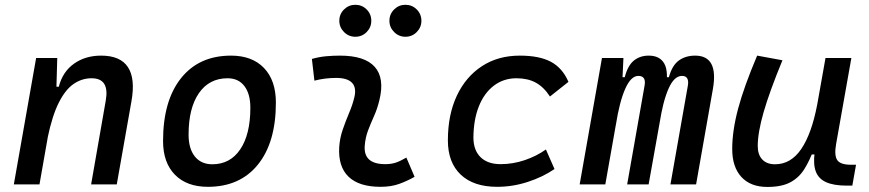

<svg xmlns="http://www.w3.org/2000/svg" viewBox="-20 -755 3556 786"><path d="M36.6 0 127.9 -517.6H214.4L210.9 -394L141.6 0ZM353 0 413.1 -344.2Q420.9 -389.2 406.5 -411.9Q392.1 -434.6 355 -434.6Q315.4 -434.6 281.7 -411.6Q248 -388.7 220.9 -335.2Q193.8 -281.7 174.8 -190.4L199.2 -399.9H220.7Q236.3 -460.9 282.7 -494.1Q329.1 -527.3 394 -527.3Q472.7 -527.3 503.7 -480.2Q534.7 -433.1 518.1 -340.3L458 0Z M831.1 9.8Q744.6 9.8 696 -39.8Q647.5 -89.4 647.5 -177.7Q647.5 -342.8 721.2 -435.1Q794.9 -527.3 925.8 -527.3Q1012.2 -527.3 1060.8 -476.6Q1109.4 -425.8 1109.4 -335Q1109.4 -172.4 1035.9 -81.3Q962.4 9.8 831.1 9.8ZM849.1 -82.5Q922.4 -82.5 963.6 -143.8Q1004.9 -205.1 1004.9 -314Q1004.9 -370.6 980.5 -402.6Q956.1 -434.6 911.6 -434.6Q836.4 -434.6 794.2 -373.5Q752 -312.5 752 -203.6Q752 -146.5 777.6 -114.5Q803.2 -82.5 849.1 -82.5Z M1643.6 -109.9 1677.2 -31.2Q1647.5 -14.2 1614.3 -2.2Q1581.1 9.8 1538.1 9.8Q1449.7 9.8 1406.7 -31.7Q1363.8 -73.2 1368.7 -153.3Q1371.1 -189.9 1383.1 -224.6Q1395 -259.3 1408.9 -292Q1422.9 -324.7 1430.2 -355Q1440.4 -395 1421.6 -415.5Q1402.8 -436 1356.4 -436Q1310.1 -436 1267.1 -424.8L1256.8 -513.7Q1285.6 -522 1314.5 -524.7Q1343.3 -527.3 1372.1 -527.3Q1473.1 -527.3 1514.2 -481.2Q1555.2 -435.1 1533.2 -345.2Q1524.9 -310.5 1511.5 -280.5Q1498 -250.5 1486.8 -221.2Q1475.6 -191.9 1473.1 -157.7Q1467.8 -83 1557.1 -83Q1581.5 -83 1599.9 -89.1Q1618.2 -95.2 1643.6 -109.9ZM1639.6 -604.5Q1612.8 -604.5 1593.5 -623.8Q1574.2 -643.1 1574.2 -669.9Q1574.2 -697.3 1593.5 -716.3Q1612.8 -735.4 1639.6 -735.4Q1667 -735.4 1686 -716.3Q1705.1 -697.3 1705.1 -669.9Q1705.1 -643.1 1686 -623.8Q1667 -604.5 1639.6 -604.5ZM1434.6 -604.5Q1407.7 -604.5 1388.4 -623.8Q1369.1 -643.1 1369.1 -669.9Q1369.1 -697.3 1388.4 -716.3Q1407.7 -735.4 1434.6 -735.4Q1461.9 -735.4 1481 -716.3Q1500 -697.3 1500 -669.9Q1500 -643.1 1481 -623.8Q1461.9 -604.5 1434.6 -604.5Z M2029.3 -83Q2080.1 -83 2128.7 -99.6Q2177.2 -116.2 2214.8 -143.1L2250 -63Q2202.1 -30.3 2140.6 -10.3Q2079.1 9.8 2015.1 9.8Q1918.9 9.8 1866.2 -40Q1813.5 -89.8 1813.5 -180.2Q1813.5 -285.2 1850.1 -363Q1886.7 -440.9 1952.9 -484.1Q2019 -527.3 2107.9 -527.3Q2188 -527.3 2235.4 -502Q2282.7 -476.6 2307.1 -419.9L2231.4 -359.9Q2206.1 -398.9 2173.3 -416.7Q2140.6 -434.6 2094.2 -434.6Q2041.5 -434.6 2001.7 -404.3Q1961.9 -374 1940.2 -319.3Q1918.5 -264.6 1918 -190.9Q1918.5 -139.6 1947.5 -111.3Q1976.6 -83 2029.3 -83Z M2532.2 -517.6 2525.9 -384.3 2458 0H2353L2444.3 -517.6ZM2547.4 0 2618.7 -404.3Q2626 -444.3 2593.3 -444.3Q2563 -444.3 2539.6 -391.6Q2516.1 -338.9 2501 -242.7L2512.7 -439H2537.6Q2549.8 -486.8 2575 -507.1Q2600.1 -527.3 2635.7 -527.3Q2681.2 -527.3 2699.5 -494.6Q2717.8 -461.9 2705.1 -390.6L2635.3 0ZM2898.4 -390.6 2829.6 0H2724.6L2795.9 -404.3Q2799.3 -423.3 2793.5 -433.8Q2787.6 -444.3 2772 -444.3Q2739.7 -444.3 2716.6 -391.6Q2693.4 -338.9 2678.7 -242.7L2685.5 -439H2718.3Q2731.4 -487.3 2759 -507.3Q2786.6 -527.3 2825.7 -527.3Q2922.4 -527.3 2898.4 -390.6Z M3121.1 10.3Q3052.7 10.3 3015.1 -30.5Q2977.5 -71.3 2977.5 -145Q2977.5 -219.7 3001.7 -310.3Q3025.9 -400.9 3079.6 -527.3L3183.1 -508.3Q3129.9 -378.9 3106 -295.7Q3082 -212.4 3082 -157.2Q3082 -121.6 3100.6 -102.1Q3119.1 -82.5 3152.8 -82.5Q3217.8 -82.5 3260.3 -145.3Q3302.7 -208 3325.2 -325.7L3316.4 -122.6H3284.2L3312 -146Q3294.9 -98.1 3272.9 -63Q3251 -27.8 3215.6 -8.8Q3180.2 10.3 3121.1 10.3ZM3446.3 4.9Q3393.6 4.9 3362.3 -9Q3331.1 -22.9 3319.8 -52.7Q3308.6 -82.5 3314.9 -129.9L3309.1 -234.9L3359.4 -517.6H3465.3L3402.8 -165.5Q3394.5 -118.7 3407.5 -99.6Q3420.4 -80.6 3463.4 -80.6H3484.4L3469.2 4.9Z"/></svg>

Font: Cascadia Code PL
Style: Italic
Weight: 400
Italic angle: -10°
Monospace: yes
Designer: Aaron Bell
Foundry: Saja Typeworks
Version: Version 2404.023